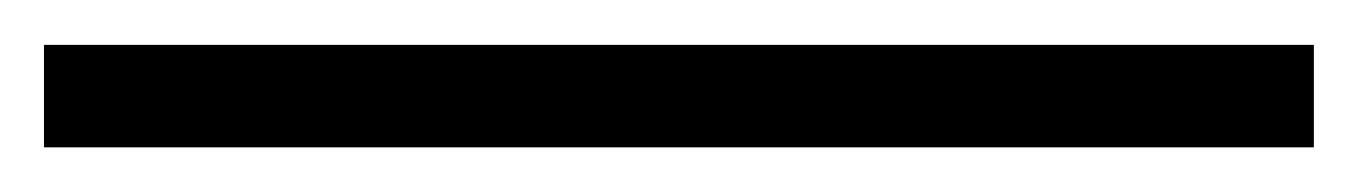

<svg xmlns="http://www.w3.org/2000/svg" viewBox="-28 -775 609 86"><path d="M560.5 -754.9V-709H-8.3V-754.9Z"/></svg>

Font: Arimo Nerd Font
Style: Regular
Weight: 400
Designer: Steve Matteson
Foundry: Monotype Imaging Inc.
Version: Version 1.33;Nerd Fonts 3.2.1